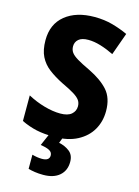

<svg xmlns="http://www.w3.org/2000/svg" viewBox="-140 -800 806 1116"><g transform="rotate(15 262.5 -242.0)"><path d="M492 -212Q492 -150 463.5 -100Q435 -50 378.5 -20Q322 10 239 10Q177 10 131.5 0Q86 -10 40 -32V-186Q88 -160 140.5 -145Q193 -130 238 -130Q283 -130 305 -149Q327 -168 327 -197Q327 -218 316 -233.5Q305 -249 279 -265Q253 -281 206 -303Q156 -328 120 -355.5Q84 -383 64.5 -422Q45 -461 45 -520Q45 -617 111 -670.5Q177 -724 287 -724Q346 -724 396 -710Q446 -696 489 -676L441 -542Q400 -562 360.5 -574Q321 -586 286 -586Q247 -586 228 -569.5Q209 -553 209 -527Q209 -506 220 -490.5Q231 -475 258.5 -458.5Q286 -442 335 -419Q411 -382 451.5 -336.5Q492 -291 492 -212ZM367 127Q367 179 332 209.5Q297 240 234 240Q207 240 183.5 236.5Q160 233 144 228V143Q176 152 203 152Q248 152 248 120Q248 101 230 91Q212 81 176 76L209 0H290L276 36Q312 43 339.5 64Q367 85 367 127Z"/></g></svg>

Font: Noto Sans Lao UI SemCond ExtBd
Style: Regular
Weight: 800
Width: 4
Designer: Monotype Design Team
Foundry: Monotype Imaging Inc.
Version: Version 2.000; ttfautohint (v1.8.4.7-5d5b)